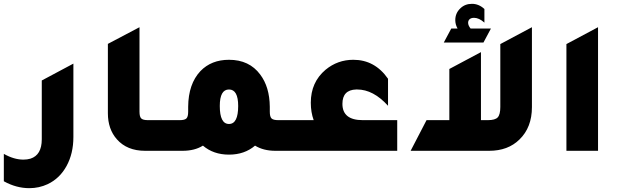

<svg xmlns="http://www.w3.org/2000/svg" viewBox="-80 -787 3231 1002"><path d="M303 -72Q303 14 267.5 79Q232 144 169 174Q124 195 73 195Q5 195 -60 159V16Q-7 46 42 46Q62 46 79 41Q138 22 138 -60V-367L303 -455Z M677 0Q583 0 530 -60Q483 -113 483 -196V-558L648 -645V-204Q648 -178 657 -169Q666 -160 692 -160H785V0Z M1372 -160H1465V0H1357Q1295 0 1251 -27Q1196 20 1115 20Q1034 20 979 -27Q936 0 873 0H765V-160H858Q884 -160 893 -169Q902 -178 902 -204V-230Q903 -349 966 -416Q1023 -475 1115 -475Q1221 -475 1278 -398Q1327 -333 1328 -230V-204Q1328 -178 1337 -169Q1346 -160 1372 -160ZM1115 -140Q1163 -140 1163 -234Q1163 -320 1115 -320Q1067 -320 1067 -234Q1067 -140 1115 -140Z M1993 -160V0H1445V-160H1557Q1542 -201 1542 -251Q1542 -358 1619 -423Q1682 -475 1764 -475Q1876 -475 1945 -376V-235Q1868 -320 1784 -320Q1781 -320 1779 -320Q1707 -318 1707 -245Q1707 -160 1813 -160Z M2482 -638 2443 -565H2236L2275 -638H2308Q2296 -659 2296 -682Q2296 -719 2323 -744Q2347 -767 2383 -767Q2419 -767 2448 -740V-669Q2420 -694 2394 -694Q2378 -694 2370 -686Q2363 -679 2363 -668Q2363 -654 2376 -638ZM2531 -557 2696 -645V-228Q2696 -122 2631 -59Q2571 0 2473 0H2063L2146 -160H2265V-427L2430 -515V-160H2466Q2504 -160 2517.5 -174.5Q2531 -189 2531 -229Z M2876 0V-557L3041 -645V0Z"/></svg>

Font: Tajawal Black
Style: Regular
Weight: 900
Designer: Boutros Fonts
Foundry: Created by Boutros International 2017
Version: Version 1.700